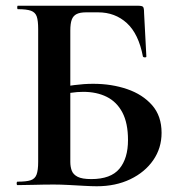

<svg xmlns="http://www.w3.org/2000/svg" viewBox="-20 -645 635 669"><path d="M317 4Q300 4 273.5 2.5Q247 1 219 -0.5Q191 -2 168 -2Q132 -2 99.5 -1Q67 0 41 0Q38 0 38 -6Q38 -12 41 -12Q72 -12 87 -17Q102 -22 107.5 -37Q113 -52 113 -81V-544Q113 -573 108 -587.5Q103 -602 88 -607.5Q73 -613 42 -613Q40 -613 40 -619Q40 -625 42 -625H461Q475 -625 478.5 -621Q482 -617 482 -600L490 -448Q490 -445 485 -445Q480 -445 478 -448Q463 -527 422 -564.5Q381 -602 322 -602H280Q259 -602 247 -596Q235 -590 230 -576.5Q225 -563 225 -538V-81Q225 -64 230 -50.5Q235 -37 250.5 -29Q266 -21 298 -21Q366 -21 396 -57Q426 -93 426 -157Q426 -216 406.5 -253Q387 -290 352 -307.5Q317 -325 270 -325Q249 -325 226 -321.5Q203 -318 178 -312L172 -335Q204 -344 238.5 -348.5Q273 -353 305 -353Q369 -353 423 -334.5Q477 -316 510 -278.5Q543 -241 543 -182Q543 -129 514 -87Q485 -45 434 -20.5Q383 4 317 4Z"/></svg>

Font: Cormorant Light
Style: Regular
Weight: 300
Designer: Christian Thalmann (Catharsis Fonts)
Foundry: Catharsis Fonts
Version: Version 4.000